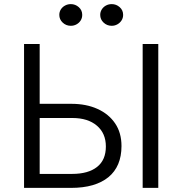

<svg xmlns="http://www.w3.org/2000/svg" viewBox="-20 -914 887 934"><path d="M97 0V-700H173V-409H327Q399.5 -409 454.2 -384.2Q509 -359.5 540 -313.8Q571 -268 571 -203.5Q571 -154 555 -116Q539 -78 507.5 -52.2Q476 -26.5 430.5 -13.2Q385 0 325.5 0ZM173 -68H331Q409 -68 452 -101.8Q495 -135.5 495 -201.5Q495 -265.5 451.2 -302.8Q407.5 -340 332 -340H173ZM674 0V-700H750V0ZM324.5 -788.5Q301.5 -788.5 285 -804Q268.5 -819.5 268.5 -841.5Q268.5 -856.5 276.2 -868.5Q284 -880.5 296.8 -887.2Q309.5 -894 324.5 -894Q346.5 -894 363.2 -879.2Q380 -864.5 380 -841.5Q380 -826.5 372.5 -814.5Q365 -802.5 352.2 -795.5Q339.5 -788.5 324.5 -788.5ZM523.5 -788.5Q500.5 -788.5 484 -804Q467.5 -819.5 467.5 -841.5Q467.5 -856 475 -868Q482.5 -880 495.2 -887Q508 -894 523.5 -894Q545.5 -894 562.2 -879.2Q579 -864.5 579 -841.5Q579 -826.5 571.2 -814.5Q563.5 -802.5 550.8 -795.5Q538 -788.5 523.5 -788.5Z"/></svg>

Font: Geologica Roman ExtraLight
Style: Regular
Weight: 250
Designer: Sindre Bremnes, Frode Helland
Foundry: Monokrom Skriftforlag AS
Version: Version 1.010;gftools[0.9.28]